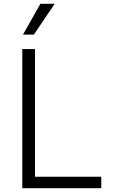

<svg xmlns="http://www.w3.org/2000/svg" viewBox="-20 -984 602 1004"><path d="M96.6 0H509.6V-59.7H163V-727.3H96.6ZM100.1 -802.9H157L266 -964.1H191.1Z"/></svg>

Font: Karasuma Gothic
Style: Light
Weight: 300
Designer: Rasmus Andersson / Ryoko Nishizuka
Foundry: rsms
Version: Version 1.00